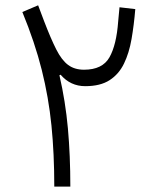

<svg xmlns="http://www.w3.org/2000/svg" viewBox="-20 -693 585 713"><path d="M292 -434.1Q360.4 -434.1 386.5 -480.2Q412.6 -526.4 418.9 -613.8L423.8 -666L482.4 -659.2Q477.5 -600.1 468.5 -548.1Q459.5 -496.1 440.4 -456.8Q421.4 -417.5 387 -395.3Q352.5 -373 296.4 -373Q241.7 -373 205.1 -415.5L200.7 -413.6Q223.1 -316.4 232.2 -215.8Q241.2 -115.2 241.2 0H181.6Q181.6 -122.1 171.1 -226.8Q160.6 -331.5 135 -433.6Q109.4 -535.6 63 -648.4L121.6 -673.3L144 -613.8Q168.9 -548.8 189 -509.3Q209 -469.7 232.9 -451.9Q256.8 -434.1 292 -434.1Z"/></svg>

Font: Estedad-FD Light
Style: Regular
Weight: 300
Designer: Amin Abedi
Version: Version 7.3